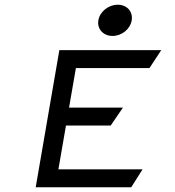

<svg xmlns="http://www.w3.org/2000/svg" viewBox="-20 -792 740 812"><path d="M456 -640C495 -640 531 -669 537 -706C543 -743 517 -772 478 -772C439 -772 402 -743 396 -706C390 -669 417 -640 456 -640ZM301 -504H612L662 -580H231L131 0H535L583 -76H227L259 -261H448L500 -337H272Z"/></svg>

Font: Charger Monospace
Style: Regular
Weight: 400
Designer: Jasper
Foundry: Cannot Into Space Fonts
Version: Version 0.980